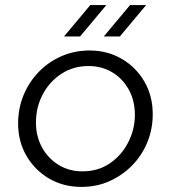

<svg xmlns="http://www.w3.org/2000/svg" viewBox="-20 -720 670 753"><path d="M299 13Q229 13 173 -19.5Q117 -52 84 -108.5Q51 -165 51 -235Q51 -295 72.5 -347Q94 -399 132.5 -438.5Q171 -478 222 -500Q273 -522 331 -522Q401 -522 457 -489.5Q513 -457 546 -400.5Q579 -344 579 -272Q579 -214 558 -162.5Q537 -111 499 -72Q461 -33 410.5 -10Q360 13 299 13ZM303 -48Q365 -48 411 -79.5Q457 -111 483 -162Q509 -213 509 -270Q509 -325 485 -368.5Q461 -412 420 -436.5Q379 -461 327 -461Q268 -461 221.5 -431Q175 -401 148 -350.5Q121 -300 121 -239Q121 -186 144.5 -142.5Q168 -99 209.5 -73.5Q251 -48 303 -48ZM387 -577 490 -700H553L450 -577ZM231 -577 334 -700H397L294 -577Z"/></svg>

Font: MuseoModerno Thin Light
Style: Italic
Weight: 300
Italic angle: -9°
Version: Version 1.003